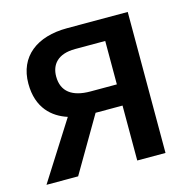

<svg xmlns="http://www.w3.org/2000/svg" viewBox="-85 -624 709 709"><g transform="rotate(-15 269.5 -269.5)"><path d="M129 0 252 -210H355V0H463V-539H231C116 -539 40 -482 40 -378C40 -284 93 -240 149 -222L8 0ZM146 -377C146 -422 173 -457 240 -457H355V-291H254C185 -291 146 -319 146 -377Z"/></g></svg>

Font: Noto Sans Thai Medium
Style: Regular
Weight: 500
Designer: Monotype Design Team
Foundry: Monotype Imaging Inc.
Version: Version 1.901